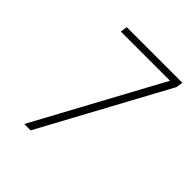

<svg xmlns="http://www.w3.org/2000/svg" viewBox="-200 -868 1001 1001"><g transform="rotate(45 300.0 -367.5)"><path d="M186 0H139L517 -697H154L160 -735H570L564 -697Z"/></g></svg>

Font: Iosevka Aile XLt Obl
Style: Regular
Weight: 200
Italic angle: -9°
Designer: Belleve Invis
Foundry: Belleve Invis
Version: Version 31.1.0; ttfautohint (v1.8.4)